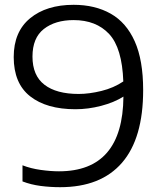

<svg xmlns="http://www.w3.org/2000/svg" viewBox="-20 -769 686 798"><path d="M286 -749Q375 -749 440 -712.2Q505 -675.5 540 -597.2Q575 -519 575 -394.5Q575 -194 487 -92.5Q399 9 230 9Q189 9 148.8 3.8Q108.5 -1.5 73.5 -15V-82Q108 -68.5 149.2 -62.8Q190.5 -57 225 -57Q490.5 -57 493 -367.5Q454 -343 400.2 -329Q346.5 -315 293.5 -315Q173.5 -315 105.2 -368.8Q37 -422.5 37 -532Q37 -637 105 -693Q173 -749 286 -749ZM307 -378.5Q350.5 -378.5 401.5 -391Q452.5 -403.5 492.5 -430.5Q487.5 -570 433.5 -627.8Q379.5 -685.5 286 -685.5Q209.5 -685.5 162.2 -648.5Q115 -611.5 115 -534Q115 -455 164.8 -416.8Q214.5 -378.5 307 -378.5Z"/></svg>

Font: Encode Sans Expanded
Style: Regular
Weight: 400
Width: 7
Designer: Multiple Designers
Foundry: Impallari Type
Version: Version 3.000; ttfautohint (v1.8.3) -l 8 -r 50 -G 200 -x 14 